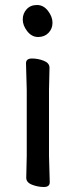

<svg xmlns="http://www.w3.org/2000/svg" viewBox="-20 -728 303 768"><path d="M190 -637Q190 -613 174 -596.5Q158 -580 132.5 -580Q107 -580 89 -603Q71 -626 71 -650Q71 -674 86.5 -691Q102 -708 128 -708Q154 -708 172 -684.5Q190 -661 190 -637ZM85 -17 87 -105V-368L84 -475Q84 -494 108 -494Q132 -494 155 -485Q178 -476 178 -457L176 -368V-105L179 1Q179 20 155.5 20Q132 20 108.5 11Q85 2 85 -17Z"/></svg>

Font: LXGW ZhenKai
Style: Regular
Weight: 400
Designer: LXGW / Fontworks Inc.
Foundry: LXGW / Fontworks Inc.
Version: Version 0.800;June 8, 2025